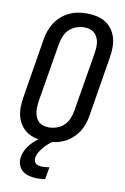

<svg xmlns="http://www.w3.org/2000/svg" viewBox="-103 -802 706 1084"><g transform="rotate(10 250.0 -260.0)"><path d="M204 8Q175 8 147 2Q119 -4 96.5 -18Q74 -32 58 -54.5Q42 -77 35 -103.5Q28 -130 28.5 -159Q29 -188 34 -217L90 -559Q94 -584 103 -608.5Q112 -633 126.5 -655Q141 -677 161.5 -694.5Q182 -712 205.5 -723Q229 -734 254.5 -738.5Q280 -743 305 -743Q334 -743 362 -737Q390 -731 412.5 -717Q435 -703 451 -680.5Q467 -658 474 -631.5Q481 -605 480.5 -576Q480 -547 475 -518L419 -176Q415 -151 406.5 -126.5Q398 -102 383 -80Q368 -58 348 -40.5Q328 -23 304 -12Q280 -1 254.5 3.5Q229 8 204 8ZM205 -72Q227 -72 250 -80Q273 -88 290.5 -105Q308 -122 317 -144Q326 -166 330 -189L387 -531Q389 -547 390 -563Q391 -579 388.5 -594Q386 -609 379 -622.5Q372 -636 361 -645.5Q350 -655 335 -659Q320 -663 304 -663Q282 -663 259 -655Q236 -647 218.5 -630Q201 -613 192 -591Q183 -569 179 -546L122 -204Q120 -188 119.5 -172Q119 -156 121.5 -141Q124 -126 130.5 -112.5Q137 -99 148 -89.5Q159 -80 174 -76Q189 -72 205 -72ZM189 223Q166 223 144 217.5Q122 212 105.5 199Q89 186 81.5 164.5Q74 143 78 120Q81 101 90 82Q99 63 112.5 47Q126 31 142 17Q158 3 176 -8H249L248 0Q232 9 218 21Q204 33 192.5 47Q181 61 171 76.5Q161 92 159 109Q157 119 160 128.5Q163 138 170.5 143.5Q178 149 187.5 151Q197 153 207 153Q217 153 227 152Q237 151 247 149L235 219Q223 221 212 222Q201 223 189 223Z"/></g></svg>

Font: Iosevka Term Curly Md Obl
Style: Regular
Weight: 500
Italic angle: -9°
Designer: Belleve Invis
Foundry: Belleve Invis
Version: Version 32.3.0